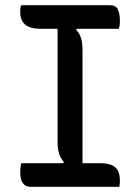

<svg xmlns="http://www.w3.org/2000/svg" viewBox="-20 -720 540 740"><path d="M440 0H98Q87 0 79.5 -4Q72 -8 67 -15.5Q62 -23 60 -33.5Q58 -44 58 -56Q58 -63 58.5 -69.5Q59 -76 60 -81.5Q61 -87 62 -91H224L226 -96Q215 -107 208.5 -126Q202 -145 202 -170V-609H136Q97 -609 77.5 -625Q58 -641 58 -673Q58 -677 58 -681Q58 -685 58.5 -688.5Q59 -692 60 -695Q61 -698 62 -700H403Q427 -700 434.5 -683.5Q442 -667 442 -641Q442 -637 442 -633Q442 -629 441.5 -625Q441 -621 440 -617Q439 -613 438 -609H276L274 -604Q286 -593 292 -574Q298 -555 298 -530V-91H365Q395 -91 412 -83Q429 -75 435.5 -60Q442 -45 442 -25Q442 -21 442 -16.5Q442 -12 441 -8Q440 -4 440 0Z"/></svg>

Font: Code D Ace
Style: Regular
Weight: 400
Version: Version 1.085; ttfautohint (v1.8.4.7-5d5b);Nerd Fonts 3.0.2